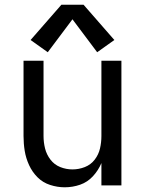

<svg xmlns="http://www.w3.org/2000/svg" viewBox="-20 -788 616 816"><path d="M255 8Q289 8 320.5 -3Q352 -14 375 -39Q398 -64 411 -95V0H496V-530H411V-210Q411 -183 405 -157Q399 -131 382.5 -109.5Q366 -88 340.5 -78Q315 -68 288 -68Q261 -68 236 -78Q211 -88 194.5 -109.5Q178 -131 171.5 -157Q165 -183 165 -210V-530H80V-210Q80 -178 85 -147Q90 -116 103.5 -86.5Q117 -57 139.5 -34.5Q162 -12 193 -2Q224 8 255 8ZM183 -566 288 -706 393 -566 466 -618 335 -768H241L110 -618Z"/></svg>

Font: Iosevka Sparkle
Style: Regular
Weight: 400
Designer: Belleve Invis
Foundry: Belleve Invis
Version: Version 4.5.0; ttfautohint (v1.8.3)